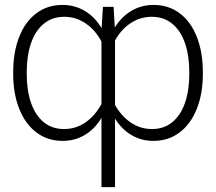

<svg xmlns="http://www.w3.org/2000/svg" viewBox="-20 -558 872 775"><path d="M389.6 -82Q362.3 -37.1 322.3 -13.2Q282.2 10.7 232.4 10.7Q172.9 10.7 127.7 -22.9Q82.5 -56.6 57.9 -118.2Q33.2 -179.7 33.2 -259.8V-265.6Q33.2 -347.7 57.6 -409.4Q82 -471.2 127 -504.6Q171.9 -538.1 231.4 -538.1Q282.2 -538.1 322.5 -513.9Q362.8 -489.7 390.1 -444.3L395.5 -530.3H438.5L443.4 -447.3Q471.2 -491.2 511 -514.6Q550.8 -538.1 600.6 -538.1Q660.2 -538.1 705.1 -504.6Q750 -471.2 774.4 -409.4Q798.8 -347.7 798.8 -265.6V-259.8Q798.8 -179.7 774.2 -118.2Q749.5 -56.6 704.3 -22.9Q659.2 10.7 599.6 10.7Q550.8 10.7 511.2 -12.5Q471.7 -35.6 444.3 -79.1V197.3H389.6ZM238.3 -37.1Q286.6 -37.1 325.4 -64.2Q364.3 -91.3 389.6 -138.2V-390.1Q365.7 -436 326.4 -463.1Q287.1 -490.2 239.3 -490.2Q190.9 -490.2 156.7 -462.2Q122.6 -434.1 105.2 -383.5Q87.9 -333 87.9 -265.6V-259.8Q87.9 -193.4 105.2 -143.1Q122.6 -92.8 156.5 -64.9Q190.4 -37.1 238.3 -37.1ZM592.8 -490.2Q545.9 -490.2 507.1 -464.4Q468.3 -438.5 444.3 -394.5V-134.3Q469.7 -89.4 508.1 -63.2Q546.4 -37.1 593.8 -37.1Q641.6 -37.1 675.5 -64.9Q709.5 -92.8 726.8 -143.1Q744.1 -193.4 744.1 -259.8V-265.6Q744.1 -333 726.8 -383.5Q709.5 -434.1 675.3 -462.2Q641.1 -490.2 592.8 -490.2Z"/></svg>

Font: Pretendard ExtraLight
Style: Regular
Weight: 200
Designer: Base glyphs from Inter by Rasmus Andersson; Hangeul glyphs from Noto Sans CJK(Source Han Sans) by Jang Soo-young and Kan
Foundry: Kil Hyung-jin
Version: Version 1.309